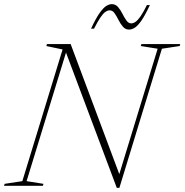

<svg xmlns="http://www.w3.org/2000/svg" viewBox="-52 -898 892 928"><path d="M531.5 -38 515.5 -26.5 710 -662.5 628.5 -675.5 631.5 -685H819L816.5 -675.5L730.5 -662.5L525 10H512.5L261 -660L274.5 -668.5L76.5 -22.5L158 -9.5L155.5 0H-32.5L-29.5 -9.5L56 -22.5L250.5 -659L172 -675.5L175 -685H289.5ZM672.5 -873.5Q648.5 -822.5 630.5 -797Q612.5 -771.5 598.2 -763.2Q584 -755 572 -755Q554 -755 542 -769Q530 -783 520.8 -801.5Q511.5 -820 501.8 -834Q492 -848 478 -848Q468 -848 457 -840.2Q446 -832.5 433 -813.2Q420 -794 402.5 -759.5H388Q412 -811 430.2 -836.2Q448.5 -861.5 462.5 -869.8Q476.5 -878 488.5 -878Q506.5 -878 518.5 -864Q530.5 -850 539.8 -831.5Q549 -813 559 -799Q569 -785 582.5 -785Q592.5 -785 603.5 -792.8Q614.5 -800.5 627.8 -819.8Q641 -839 658 -873.5Z"/></svg>

Font: Newsreader 36pt ExtraLight
Style: Italic
Weight: 250
Italic angle: -17°
Designer: Hugues Gentile
Foundry: Production Type
Version: Version 1.003